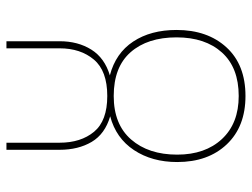

<svg xmlns="http://www.w3.org/2000/svg" viewBox="-113 -659 782 596"><g transform="rotate(-90 278.0 -361.0)"><path d="M483 -204Q483 -108 429 -49Q375 10 278 10Q183 10 128 -48Q73 -106 73 -202Q73 -280 110 -336Q147 -392 215 -410Q160 -426 135.5 -467.5Q111 -509 111 -567V-732H133V-567Q133 -501 167 -460Q201 -419 278 -419Q356 -419 391 -460.5Q426 -502 426 -567V-732H448V-567Q448 -510 422 -468.5Q396 -427 342 -411Q411 -393 447 -338.5Q483 -284 483 -204ZM460 -204Q460 -294 414 -346.5Q368 -399 278 -399Q190 -399 143 -345Q96 -291 96 -202Q96 -115 144.5 -63Q193 -11 278 -11Q366 -11 413 -63Q460 -115 460 -204Z"/></g></svg>

Font: Fira Sans Thin
Style: Regular
Weight: 100
Designer: bBox Type GmbH & Carrois Corporate GbR & Edenspiekermann AG
Foundry: bBox Type GmbH & Carrois Corporate GbR & Edenspiekermann AG
Version: Version 4.301